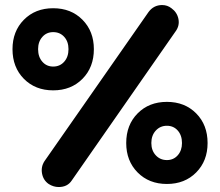

<svg xmlns="http://www.w3.org/2000/svg" viewBox="-20 -733 877 765"><path d="M29.8 -537.1Q29.8 -608.4 75.2 -654.3Q120.6 -700.2 191.9 -700.2Q263.2 -700.2 308.6 -654.3Q354 -608.4 354 -537.1Q354 -464.8 308.6 -418.9Q263.2 -373 191.9 -373Q120.6 -373 75.2 -418.9Q29.8 -464.8 29.8 -537.1ZM173.8 0Q152.3 -15.1 147.5 -41.7Q142.6 -68.4 157.2 -90.8L571.8 -685.1Q592.3 -712.9 626 -712.9Q647 -712.9 663.1 -700.2Q685.5 -684.1 690.9 -657.7Q696.3 -631.3 680.2 -608.9L266.1 -14.2Q249 12.2 213.9 12.2Q192.9 12.2 173.8 0ZM482.9 -163.1Q482.9 -235.4 528.3 -281.2Q573.7 -327.1 645 -327.1Q716.3 -327.1 761.7 -281.2Q807.1 -235.4 807.1 -163.1Q807.1 -91.8 761.7 -45.9Q716.3 0 645 0Q573.7 0 528.3 -45.9Q482.9 -91.8 482.9 -163.1ZM645 -95.2Q671.4 -95.2 688.2 -114.3Q705.1 -133.3 705.1 -163.1Q705.1 -193.8 688.2 -212.9Q671.4 -231.9 645 -231.9Q618.2 -231.9 600.6 -212.6Q583 -193.4 583 -163.1Q583 -133.3 600.6 -114.3Q618.2 -95.2 645 -95.2ZM191.9 -467.8Q218.8 -467.8 235.8 -487.1Q252.9 -506.3 252.9 -537.1Q252.9 -567.4 235.8 -586.2Q218.8 -605 191.9 -605Q165.5 -605 148.7 -585.9Q131.8 -566.9 131.8 -537.1Q131.8 -506.3 148.7 -487.1Q165.5 -467.8 191.9 -467.8Z"/></svg>

Font: LT Saeada
Style: Bold
Weight: 700
Designer: Daniel Lyons
Foundry: LyonsType
Version: Version 1.001